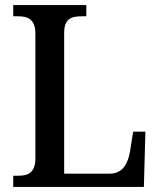

<svg xmlns="http://www.w3.org/2000/svg" viewBox="-20 -734 627 754"><path d="M32 0H545L551 -217H503L491 -142C483 -92 462 -52 411 -52H232V-605C232 -659 259 -670 300 -670H319V-714H32V-670H51C89 -670 119 -659 119 -601V-112C119 -55 89 -44 53 -44H32Z"/></svg>

Font: Noto Serif Myanmar SemiCondensed Medium
Style: Regular
Weight: 500
Width: 4
Designer: Ben Mitchell and the Monotype Design Team
Foundry: Monotype Imaging Inc.
Version: Version 2.106